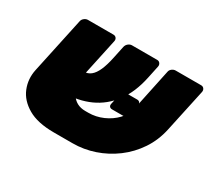

<svg xmlns="http://www.w3.org/2000/svg" viewBox="-117 -767 1066 974"><g transform="rotate(30 416.0 -280.5)"><path d="M385 -164Q429 -164 470 -182Q511 -200 540 -230.5Q569 -261 577 -298L629 -545Q631 -556 641 -563.5Q651 -571 662 -571H811Q822 -571 828 -563Q834 -555 832 -544L778 -293Q763 -223 725.5 -167Q688 -111 635 -71.5Q582 -32 520 -11Q458 10 393 10H283Q188 10 131.5 -23Q75 -56 54 -108Q33 -160 45 -217L115 -544Q117 -555 127 -563Q137 -571 148 -571H297Q308 -571 314 -563.5Q320 -556 318 -545L273 -335Q256 -253 284 -208.5Q312 -164 367 -164ZM229 -190 260 -333Q284 -333 302 -347.5Q320 -362 333.5 -392.5Q347 -423 357 -471L372 -542Q375 -555 385 -563Q395 -571 406 -571H554Q565 -571 571 -562Q577 -553 574 -542L559 -471Q539 -375 492.5 -313Q446 -251 378.5 -220.5Q311 -190 229 -190ZM481 -239Q471 -239 466 -245Q461 -251 463 -261L477 -324Q480 -346 503 -346H566Q576 -346 581 -340Q586 -334 584 -324L570 -261Q565 -239 544 -239Z"/></g></svg>

Font: Rubik Black
Style: Italic
Weight: 900
Italic angle: -12°
Designer: Hubert and Fischer
Foundry: Hubert and Fischer
Version: Version 2.300;gftools[0.9.30]